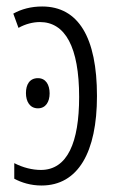

<svg xmlns="http://www.w3.org/2000/svg" viewBox="-20 -562 363 592"><path d="M110 -542C76 -542 46 -534 21 -520L37 -476C58 -488 82 -494 103 -494C181 -494 224 -417 224 -263C224 -123 188 -38 106 -38C80 -38 51 -45 24 -59V-11C46 1 75 10 108 10C221 10 279 -93 279 -266C279 -446 222 -542 110 -542ZM97 -321C71 -321 60 -301 60 -275C60 -249 72 -228 97 -228C121 -228 133 -248 133 -274C133 -301 121 -321 97 -321Z"/></svg>

Font: Noto Sans Display Condensed Light
Style: Regular
Weight: 300
Width: 3
Designer: Monotype Design Team
Foundry: Monotype Imaging Inc.
Version: Version 1.900